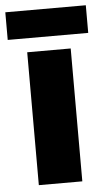

<svg xmlns="http://www.w3.org/2000/svg" viewBox="-68 -761 440 796"><g transform="rotate(-5 152.5 -363.0)"><path d="M242 0H61V-553H242ZM320 -726V-611H-15V-726Z"/></g></svg>

Font: Noto Sans Bengali SemiCondensed Black
Style: Regular
Weight: 900
Width: 4
Designer: Joana Ranito - Universal Thirst; Jelle Bosma - Monotype Design Team
Foundry: Universal Thirst ehf.
Version: Version 3.000; ttfautohint (v1.8.4.7-5d5b)